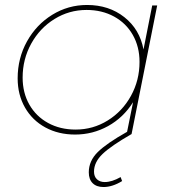

<svg xmlns="http://www.w3.org/2000/svg" viewBox="-20 -539 711 772"><path d="M358 151Q358 171 370 182Q382 193 401 193Q430 193 465 173L471 189Q432 213 396 213Q368 213 352.5 197.5Q337 182 337 154Q337 108 373 72.5Q409 37 491 -9L515 -128Q476 -66 414.5 -32Q353 2 282 2Q215 2 162.5 -26.5Q110 -55 80.5 -106.5Q51 -158 51 -224Q51 -305 88.5 -372.5Q126 -440 190 -479.5Q254 -519 330 -519Q418 -519 480 -470Q542 -421 557 -340L592 -517H612L509 0Q427 47 392.5 80Q358 113 358 151ZM541 -290Q541 -351 514 -398.5Q487 -446 438.5 -472.5Q390 -499 328 -499Q258 -499 199 -462.5Q140 -426 105.5 -363.5Q71 -301 71 -227Q71 -166 98 -118.5Q125 -71 173.5 -44.5Q222 -18 284 -18Q354 -18 413 -54.5Q472 -91 506.5 -153.5Q541 -216 541 -290Z"/></svg>

Font: Gontserrat Thin
Style: Italic
Weight: 250
Italic angle: -11.3°
Designer: Julieta Ulanovsky
Foundry: Julieta Ulanovsky
Version: Version 6.001